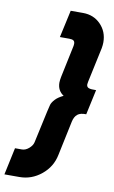

<svg xmlns="http://www.w3.org/2000/svg" viewBox="-164 -813 600 1010"><g transform="rotate(10 136.0 -308.0)"><path d="M-65 146 -34 1H3Q22 1 40 -14.5Q58 -30 62 -48L99 -218Q104 -242 108 -255.5Q112 -269 126.5 -285Q141 -301 170 -315Q136 -337 136 -380Q136 -392 140 -412L176 -583Q177 -587 177 -594Q177 -606 170 -611Q163 -616 147 -616H97L129 -762H195Q252 -762 289.5 -723.5Q327 -685 327 -628Q327 -614 324 -597L284 -410Q282 -400 282 -396Q282 -382 293.5 -377.5Q305 -373 333 -374L304 -240Q273 -241 257.5 -228.5Q242 -216 236 -189L197 -4Q184 61 132 103.5Q80 146 15 146Z"/></g></svg>

Font: Decalotype Black Italic
Style: Regular
Weight: 900
Italic angle: -12°
Designer: Alfredo Marco Pradil
Foundry: Alfredo Marco Pradil
Version: Version 1.0